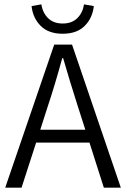

<svg xmlns="http://www.w3.org/2000/svg" viewBox="-20 -862 579 882"><path d="M125 -834 170 -842Q176 -803 201 -778.5Q226 -754 268 -754Q310 -754 335 -778.5Q360 -803 366 -842L411 -834Q405 -779 369 -743Q333 -707 268 -707Q203 -707 167 -743Q131 -779 125 -834ZM457 0 391 -207H146L79 0H4L229 -657H311L535 0ZM165 -266H372L338 -372Q298 -497 270 -595H266Q233 -474 199 -372Z"/></svg>

Font: Assistant
Style: Regular
Weight: 400
Designer: Hebrew By Ben Nathan, Latin by Paul Hunt
Version: Version 2.001;PS 002.001;hotconv 1.0.88;makeotf.lib2.5.64775